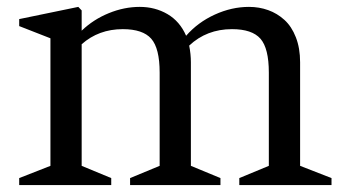

<svg xmlns="http://www.w3.org/2000/svg" viewBox="-20 -532 988 552"><path d="M299.8 -20V0H35.2V-20L125 -55.2V-421.9L35.2 -457V-477.1L205.1 -512.2L214.8 -502V-443.8Q248.5 -476.1 292.7 -494.1Q336.9 -512.2 381.8 -512.2Q425.8 -512.2 461.4 -491.5Q497.1 -470.7 515.1 -429.2Q548.8 -467.8 597.4 -490Q646 -512.2 695.8 -512.2Q725.1 -512.2 751 -502.9Q776.9 -493.7 797.6 -474.9Q818.4 -456.1 830.6 -424.8Q842.8 -393.6 842.8 -353V-55.2L933.1 -20V0H668V-20L752.9 -55.2V-323.2Q752.9 -393.1 728.8 -420.7Q704.6 -448.2 647 -448.2Q574.2 -448.2 523.9 -400.9Q528.8 -376.5 528.8 -353V-55.2L613.8 -20V0H354V-20L439 -55.2V-323.2Q439 -393.1 414.8 -420.7Q390.6 -448.2 333 -448.2Q263.7 -448.2 214.8 -404.8V-55.2Z"/></svg>

Font: Amethysta
Style: Regular
Weight: 400
Designer: Konstantin Vinogradov, Alexei Vanyashin
Foundry: Cyreal (www.cyreal.org)
Version: Version 1.003